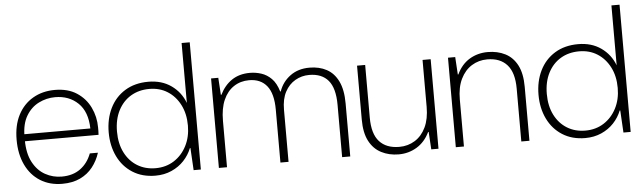

<svg xmlns="http://www.w3.org/2000/svg" viewBox="-46 -876 3557 1060"><g transform="rotate(-5 1732.0 -346.5)"><path d="M262 12Q192 12 140 -20.5Q88 -53 59.5 -112.5Q31 -172 31 -252Q31 -332 60.5 -389Q90 -446 143 -477Q196 -508 265 -508Q337 -508 386 -476Q435 -444 460 -392Q485 -340 485 -281Q485 -271 485 -261.5Q485 -252 484 -240H63V-279H442Q440 -372 390 -420Q340 -468 263 -468Q215 -468 172 -446.5Q129 -425 102.5 -380.5Q76 -336 76 -267V-249Q76 -173 102 -124Q128 -75 170.5 -51.5Q213 -28 262 -28Q324 -28 365.5 -58.5Q407 -89 427 -142H472Q458 -98 430.5 -63Q403 -28 361 -8Q319 12 262 12Z M778 12Q705 12 651.5 -22Q598 -56 569.5 -115Q541 -174 541 -248Q541 -323 570 -382Q599 -441 653.5 -474.5Q708 -508 783 -508Q857 -508 909.5 -471Q962 -434 985 -373V-705H1030V0H990L983 -123H980Q965 -85 936.5 -54.5Q908 -24 867.5 -6Q827 12 778 12ZM782 -29Q840 -29 884.5 -57.5Q929 -86 954.5 -135.5Q980 -185 980 -248Q980 -314 954.5 -363.5Q929 -413 885.5 -440.5Q842 -468 785 -468Q727 -468 682.5 -441.5Q638 -415 612.5 -365.5Q587 -316 587 -249Q587 -182 612 -132.5Q637 -83 681 -56Q725 -29 782 -29Z M1130 0V-496H1170L1176 -401H1179Q1204 -452 1245.5 -480Q1287 -508 1346 -508Q1378 -508 1409 -498Q1440 -488 1465 -463Q1490 -438 1504 -391H1507Q1525 -443 1569 -475.5Q1613 -508 1676 -508Q1730 -508 1771 -486Q1812 -464 1835 -416.5Q1858 -369 1858 -293V0H1813V-290Q1813 -382 1777 -425Q1741 -468 1671 -468Q1629 -468 1593.5 -447.5Q1558 -427 1537 -387.5Q1516 -348 1516 -289V0H1471V-293Q1471 -382 1436.5 -425Q1402 -468 1338 -468Q1290 -468 1253 -443.5Q1216 -419 1195.5 -372.5Q1175 -326 1175 -257V0Z M2126 12Q2073 12 2030 -10Q1987 -32 1963 -78Q1939 -124 1939 -197V-496H1984V-204Q1984 -114 2022.5 -71.5Q2061 -29 2133 -29Q2181 -29 2219.5 -53Q2258 -77 2280 -123Q2302 -169 2302 -236V-496H2347V0H2307L2301 -97H2298Q2272 -43 2226.5 -15.5Q2181 12 2126 12Z M2443 0V-496H2483L2489 -399H2492Q2518 -454 2563 -481Q2608 -508 2664 -508Q2718 -508 2760.5 -486.5Q2803 -465 2827 -419Q2851 -373 2851 -299V0H2806V-293Q2806 -382 2767.5 -425Q2729 -468 2658 -468Q2610 -468 2571.5 -444Q2533 -420 2510.5 -374Q2488 -328 2488 -261V0Z M3160 12Q3087 12 3033.5 -22Q2980 -56 2951.5 -115Q2923 -174 2923 -248Q2923 -323 2952 -382Q2981 -441 3035.5 -474.5Q3090 -508 3165 -508Q3239 -508 3291.5 -471Q3344 -434 3367 -373V-705H3412V0H3372L3365 -123H3362Q3347 -85 3318.5 -54.5Q3290 -24 3249.5 -6Q3209 12 3160 12ZM3164 -29Q3222 -29 3266.5 -57.5Q3311 -86 3336.5 -135.5Q3362 -185 3362 -248Q3362 -314 3336.5 -363.5Q3311 -413 3267.5 -440.5Q3224 -468 3167 -468Q3109 -468 3064.5 -441.5Q3020 -415 2994.5 -365.5Q2969 -316 2969 -249Q2969 -182 2994 -132.5Q3019 -83 3063 -56Q3107 -29 3164 -29Z"/></g></svg>

Font: DM Sans 36pt ExtraLight
Style: Regular
Weight: 250
Designer: Colophon Foundry, Jonny Pinhorn
Foundry: Colophon Foundry
Version: Version 4.004;gftools[0.9.30]